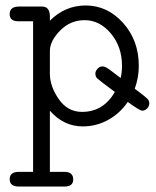

<svg xmlns="http://www.w3.org/2000/svg" viewBox="-20 -455 565 697"><path d="M15.1 195.8Q15.1 168.9 47.9 168.9H100.1V-377.9H45.9Q15.1 -377.9 15.1 -403.8Q15.1 -430.7 47.9 -431.2H132.8Q160.6 -431.2 161.1 -396V-379.9Q216.3 -435.1 291 -435.1Q370.1 -435.1 427 -371.6Q483.9 -308.1 483.9 -215.8Q483.9 -173.8 469.2 -132.8Q514.2 -99.6 519 -91.8Q522 -85.9 522 -80.1Q522 -68.8 513.9 -61Q505.9 -53.2 496.1 -53.2Q487.3 -53.2 443.8 -85Q416 -43.9 373 -20Q330.1 3.9 280.8 3.9Q210.9 3.9 161.1 -53.2V168.9H215.8Q245.6 169.9 245.8 196Q246.1 222.2 213.9 222.2H47.9Q15.1 221.7 15.1 195.8ZM161.1 -187Q161.1 -142.1 193.1 -95.5Q225.1 -48.8 277.8 -48.8Q355 -48.8 397 -121.1Q340.8 -163.1 333.5 -169.9Q326.2 -176.8 326.2 -188Q326.2 -196.8 334 -205.3Q341.8 -213.9 351.1 -213.9Q355 -213.9 360.1 -212.4Q365.2 -210.9 371.6 -206.5Q377.9 -202.1 383.5 -198Q389.2 -193.8 400.1 -185.3Q411.1 -176.8 418 -171.9Q422.9 -192.9 422.9 -215.8Q422.9 -285.6 382.3 -333.7Q341.8 -381.8 287.1 -381.8Q235.4 -381.8 198.2 -344Q161.1 -306.2 161.1 -270Z"/></svg>

Font: CMU Typewriter Text
Style: Light
Weight: 200
Version: Version 0.7.0